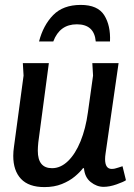

<svg xmlns="http://www.w3.org/2000/svg" viewBox="-20 -750 545 782"><path d="M179 -493 136 -170Q134 -150 134 -136Q134 -65 192 -65Q227 -65 257 -94Q287 -123 308 -174.5Q329 -226 338 -292L359 -442L356 -493H463L410 -125Q409 -119 408.5 -113Q408 -107 408 -102Q408 -62 435 -62Q447 -62 460.5 -67Q474 -72 479 -73L493 -16Q483 -9 454.5 1Q426 11 402 11Q374 11 349.5 -8.5Q325 -28 322 -65H318Q306 -49 284.5 -31Q263 -13 232 -0.5Q201 12 161 12Q97 12 65.5 -21.5Q34 -55 34 -115Q34 -133 37 -153L76 -442L73 -493ZM139 -581Q156 -647 196.5 -688.5Q237 -730 309 -730Q378 -730 404.5 -688Q431 -646 428 -581H370Q364 -651 293 -651Q223 -651 197 -581Z"/></svg>

Font: Rosario SemiBold
Style: Italic
Weight: 600
Italic angle: -8.05°
Designer: Hector Gatti
Foundry: Omnibus Type
Version: Version 1.101; ttfautohint (v1.8.1.43-b0c9)